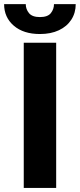

<svg xmlns="http://www.w3.org/2000/svg" viewBox="-47 -920 391 940"><path d="M228 -710.9V0H69.3V-710.9ZM217.3 -899.9H323.7Q323.7 -856.9 302.2 -823.7Q280.8 -790.5 241.5 -772Q202.1 -753.4 148.4 -753.4Q67.9 -753.4 20.5 -794.2Q-26.9 -835 -26.9 -899.9H79.1Q79.1 -875 95 -855.7Q110.8 -836.4 148.4 -836.4Q186.5 -836.4 201.9 -855.7Q217.3 -875 217.3 -899.9Z"/></svg>

Font: Roboto ExtraBold
Style: Regular
Weight: 800
Designer: Christian Robertson
Foundry: Google
Version: Version 3.009; 2024